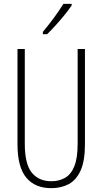

<svg xmlns="http://www.w3.org/2000/svg" viewBox="-20 -969 533 999"><path d="M422 -218Q422 -132 399.5 -82Q377 -32 337.5 -11Q298 10 247 10Q162 10 116.5 -45Q71 -100 71 -218V-714H109V-221Q109 -115 145.5 -70.5Q182 -26 247 -26Q288 -26 319 -44Q350 -62 367 -104.5Q384 -147 384 -221V-714H422ZM353 -941Q337 -917 314.5 -889.5Q292 -862 268 -835.5Q244 -809 225 -791H203V-803Q236 -843 261 -877Q286 -911 310 -949H353Z"/></svg>

Font: Noto Sans Lao Looped ExtraCondensed ExtraLight
Style: Regular
Weight: 200
Width: 2
Designer: Mark Frömberg, Ben Mitchell
Foundry: The Fontpad Ltd
Version: Version 1.002; ttfautohint (v1.8.4.7-5d5b)